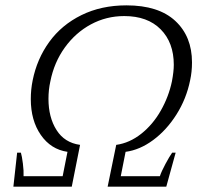

<svg xmlns="http://www.w3.org/2000/svg" viewBox="-20 -697 748 717"><path d="M44 -127H58Q62 -114 65.5 -86Q69 -58 68 -39H214L232 -130Q170 -139 132.5 -193Q95 -247 95 -327Q95 -363 102 -397Q118 -477 164 -540.5Q210 -604 284 -640.5Q358 -677 452 -677Q572 -677 634.5 -619Q697 -561 697 -464Q697 -429 690 -397Q676 -328 639 -269.5Q602 -211 552 -174Q502 -137 449 -130L431 -39H577Q583 -57 598 -85Q613 -113 623 -127H636L601 0H382L414 -156Q464 -163 507.5 -197.5Q551 -232 580.5 -284Q610 -336 622 -393Q629 -430 629 -455Q629 -538 580 -587.5Q531 -637 444 -637Q377 -637 319.5 -606Q262 -575 222 -519.5Q182 -464 168 -393Q161 -362 161 -328Q161 -259 191 -211.5Q221 -164 279 -156L248 0H30Z"/></svg>

Font: Trirong Light
Style: Italic
Weight: 300
Italic angle: -12°
Designer: Katatrad Team
Foundry: CadsonDemak
Version: Version 1.001